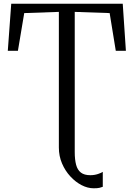

<svg xmlns="http://www.w3.org/2000/svg" viewBox="-20 -763 720 1034"><path d="M484.5 251Q452 251 419.2 234Q386.5 217 358.8 187Q331 157 314 117.2Q297 77.5 297 31.5V-699L110.5 -692.5L76.5 -489.5H22L40.5 -743H641L658 -489.5H603.5L570.5 -692.5L382.5 -699V56Q382.5 97 390 124.8Q397.5 152.5 415.8 166.5Q434 180.5 466.5 180.5Q488.5 180.5 507.8 174Q527 167.5 533.5 162.5V243Q526.5 246 515.8 248.5Q505 251 484.5 251Z"/></svg>

Font: Merriweather 24pt Light
Style: Regular
Weight: 300
Designer: Eben Sorkin
Foundry: Eben Sorkin
Version: Version 2.100